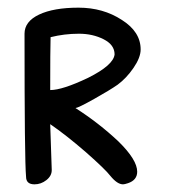

<svg xmlns="http://www.w3.org/2000/svg" viewBox="-20 -481 440 501"><path d="M111 -157Q152 -129 204 -84Q255 -39 268 -22Q286 0 301 0Q305 0 314 -3Q338 -11 338 -33Q338 -64 289 -112Q238 -160 177 -199Q185 -200 226 -223Q267 -246 287 -260Q310 -277 328.5 -304Q347 -331 347 -352Q347 -398 298 -429Q249 -461 185 -461Q120 -461 82 -443Q44 -425 44 -393Q44 -61 48 -20Q48 0 70 0Q87 0 101 -11Q115 -22 115 -37V-38Q112 -128 111 -157ZM112 -384Q148 -393 186 -393Q222 -393 250.5 -378.5Q279 -364 279 -339Q276 -311 210 -278Q143 -246 111 -246Q111 -352 112 -384Z"/></svg>

Font: Patrick Hand SC
Style: Regular
Weight: 400
Designer: Patrick Wagesreiter
Foundry: Patrick Wagesreiter
Version: Version 2.001; ttfautohint (v1.8.2)